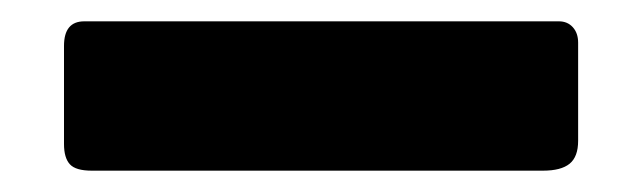

<svg xmlns="http://www.w3.org/2000/svg" viewBox="-20 0 602 180"><path d="M522 132Q522 147 514 153.5Q506 160 489 160H66Q51 160 45.5 154Q40 148 40 135V43Q40 20 59 20H504Q512 20 517 25.5Q522 31 522 40Z"/></svg>

Font: Libre Franklin Black
Style: Regular
Weight: 900
Designer: Pablo Impallari, Rodrigo Fuenzalida
Foundry: Impallari Type
Version: Version 1.002; ttfautohint (v1.5)